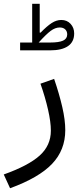

<svg xmlns="http://www.w3.org/2000/svg" viewBox="-112 -725 420 1009"><path d="M57.1 -501.5V-705.1H96.7V-553.7H101.6Q134.3 -587.4 159.4 -603.8Q184.6 -620.1 210 -620.1Q240.2 -620.1 259 -599.6Q277.8 -579.1 277.8 -549.3Q277.8 -504.9 245.4 -482.7Q212.9 -460.4 151.4 -460.4H-6.3V-501.5ZM91.3 -501.5H151.4Q197.8 -501.5 219.5 -511.5Q241.2 -521.5 241.2 -544.4Q241.2 -560.5 230.7 -570.6Q220.2 -580.6 202.1 -580.6Q178.2 -580.6 154.3 -562.7Q130.4 -544.9 91.3 -501.5ZM100.6 -285.2 172.4 -310.5Q199.7 -230.5 215.3 -162.6Q231 -94.7 231 -41Q231 63.5 161.6 136.2Q92.3 209 -59.1 264.2L-92.3 191.9Q37.6 145.5 96.4 92.5Q155.3 39.6 155.3 -38.6Q155.3 -83.5 140.6 -148.2Q126 -212.9 100.6 -285.2Z"/></svg>

Font: Estedad-FD Regular
Style: FD-Regular
Weight: 400
Designer: Amin Abedi
Version: Version 7.3